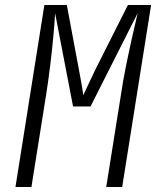

<svg xmlns="http://www.w3.org/2000/svg" viewBox="-20 -750 640 770"><path d="M42 0 158 -730H248L297 -468Q302 -442 307 -413.5Q312 -385 314 -368Q322 -385 335 -413Q348 -441 361 -468L493 -730H586L470 0H406L465 -370Q473 -425 485.5 -486.5Q498 -548 510.5 -603.5Q523 -659 532 -697L343 -323H273L201 -697Q199 -660 194 -605Q189 -550 181.5 -488.5Q174 -427 165 -370L106 0Z"/></svg>

Font: NKDuy Mono ExtraLight
Style: Italic
Weight: 200
Italic angle: -9°
Monospace: yes
Designer: NKDuy
Foundry: NKDuy
Version: Version 2.251; ttfautohint (v1.8.4.7-5d5b)